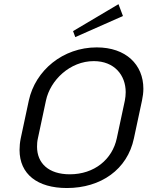

<svg xmlns="http://www.w3.org/2000/svg" viewBox="-20 -897 723 933"><path d="M577.5 -819.2 555.8 -876.7 335 -745.8 345.8 -716.7ZM435.8 -600C535.8 -600 590.8 -531.7 590.8 -449.2C590.8 -435.8 589.2 -421.7 586.7 -408.3L547.5 -225C525.8 -122.5 438.3 -50 319.2 -50C216.7 -50 160 -103.3 160 -184.2C160 -197.5 160.8 -210.8 164.2 -225L203.3 -408.3C224.2 -507.5 320 -600 435.8 -600ZM450 -666.7C285.8 -666.7 151.7 -555 120 -408.3L80.8 -225C76.7 -205 75 -185.8 75 -168.3C75 -50.8 161.7 16.7 305 16.7C470 16.7 599.2 -73.3 630.8 -225L670 -408.3C674.2 -428.3 676.7 -447.5 676.7 -465.8C676.7 -583.3 591.7 -666.7 450 -666.7Z"/></svg>

Font: BoonHome
Style: Book Oblique
Weight: 400
Italic angle: -12°
Designer: Sungsit Sawaiwan
Foundry: Sungsit Sawaiwan
Version: Version 0.2